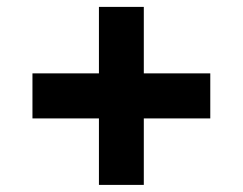

<svg xmlns="http://www.w3.org/2000/svg" viewBox="-20 -562 687 543"><path d="M386.7 -39.1H259.8V-227.1H71.8V-354.5H259.8V-542.5H386.7V-354.5H574.7V-227.1H386.7Z"/></svg>

Font: Inter Tight Stencil
Style: Bold
Weight: 700
Designer: Rasmus Andersson
Foundry: rsms
Version: Version 3.004;Glyphs 3.1.2 (3151)